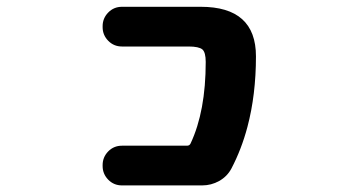

<svg xmlns="http://www.w3.org/2000/svg" viewBox="-20 -569 1040 571"><path d="M342.8 -17.6Q318.4 -17.6 301.8 -34.7Q285.2 -51.8 285.2 -75.2V-78.1Q285.2 -101.6 301.8 -118.7Q318.4 -135.7 342.8 -135.7H536.1Q543.9 -135.7 546.9 -142.6Q591.8 -238.3 591.8 -384.8Q591.8 -413.1 582 -421.9Q571.3 -430.7 541 -430.7H342.8Q318.4 -430.7 301.8 -447.8Q285.2 -464.8 285.2 -488.3V-491.2Q285.2 -514.6 301.8 -531.7Q318.4 -548.8 342.8 -548.8H577.1Q741.2 -548.8 741.2 -401.4Q741.2 -287.1 715.8 -191.4Q698.2 -125 668 -67.4Q655.3 -43.9 631.8 -30.8Q608.4 -17.6 581.1 -17.6Z"/></svg>

Font: Rounded Mgen+ 2m bold
Style: Bold
Weight: 700
Designer: [Source Han Sans]
Ryoko NISHIZUKA  (kana & ideographs); Paul D. Hunt (Latin, Greek & Cyrillic); Wenlong ZHANG  (bopomofo
Version: Version 1.059.20150602